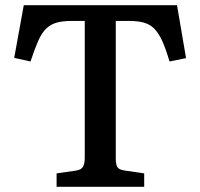

<svg xmlns="http://www.w3.org/2000/svg" viewBox="-20 -723 775 743"><path d="M199 0V-52L275 -63Q294 -66 301 -77.5Q308 -89 308 -113V-642H258Q223 -642 199.5 -635.5Q176 -629 158.5 -612Q141 -595 127.5 -564Q114 -533 98 -485L35 -499L72 -703H665L700 -498L636 -485Q622 -533 608 -564Q594 -595 577 -612Q560 -629 536.5 -635.5Q513 -642 479 -642H428V-110Q428 -86 434.5 -76Q441 -66 463 -63L538 -52V0Z"/></svg>

Font: Literata 18pt Medium
Style: Regular
Weight: 500
Designer: Latin by Veronika Burian and Jose Scaglione. Greek by Irene Vlachou. Cyrillic by Vera Evstafieva.
Foundry: TypeTogether
Version: Version 3.103;gftools[0.9.29]